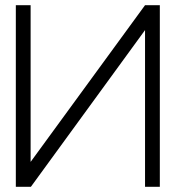

<svg xmlns="http://www.w3.org/2000/svg" viewBox="-20 -720 678 740"><path d="M41 -700V0H99L539 -604V0H596V-700H539L98 -96V-700Z"/></svg>

Font: AdventPro_ExpandedRegular
Style: ExpandedRegular
Weight: 400
Width: 7
Designer: VivaRado, Andreas Kalpakidis
Foundry: VivaRado, Andreas Kalpakidis
Version: Version 3.000